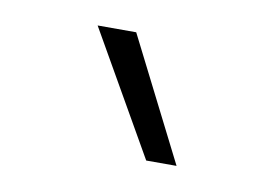

<svg xmlns="http://www.w3.org/2000/svg" viewBox="-37 -842 428 299"><g transform="rotate(10 176.5 -693.0)"><path d="M208 -596 97 -790H158L256 -596Z"/></g></svg>

Font: Georama SemiCondensed Light
Style: Regular
Weight: 300
Width: 4
Designer: Jean-Baptiste Levee
Foundry: Production Type
Version: Version 1.000